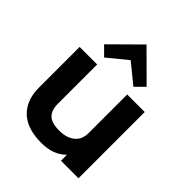

<svg xmlns="http://www.w3.org/2000/svg" viewBox="-257 -1121 1293 1293"><g transform="rotate(45 390.0 -474.5)"><path d="M698 -630V1H531V-54H529Q465 10 354 10Q215 10 146 -58Q77 -126 78 -246V-630H245V-255Q245 -195 275.5 -164.5Q306 -134 379 -134Q449 -134 490 -167.5Q531 -201 531 -262V-630ZM386 -959 587 -759 524 -696 384 -810 245 -696 182 -759 384 -959Z"/></g></svg>

Font: Sinkin Sans 700 Bold
Style: Bold
Weight: 700
Designer: Keith Bates
Foundry: K-Type
Version: Sinkin Sans (version 1.0)  by Keith Bates   •   © 2014   www